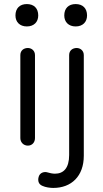

<svg xmlns="http://www.w3.org/2000/svg" viewBox="-20 -700 504 944"><path d="M112 -570C147 -570 168 -592 168 -624C168 -659 147 -680 112 -680C77 -680 56 -659 56 -624C56 -592 77 -570 112 -570ZM352 -570C387 -570 408 -592 408 -624C408 -659 387 -680 352 -680C317 -680 296 -659 296 -624C296 -592 317 -570 352 -570ZM117 16C138 16 152 0 152 -21V-429C152 -452 134 -464 117 -464C97 -464 80 -452 80 -429V-21C80 0 96 16 117 16ZM242 224C331 224 392 166 392 66V-429C392 -452 374 -464 357 -464C337 -464 320 -452 320 -429V62C320 126 293 154 250 154C239 154 224 151 211 147C208 146 205 146 202 146C188 146 174 154 170 170C169 174 168 178 168 182C168 190 169 206 189 214C204 221 226 224 242 224Z"/></svg>

Font: Dongle Light
Style: Regular
Weight: 300
Designer: Yanghee Ryu
Foundry: Yanghee Ryu
Version: Version 2.000